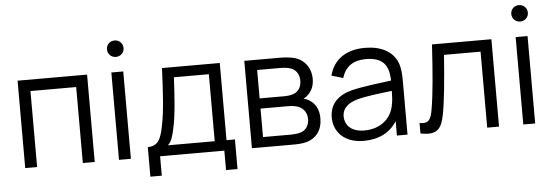

<svg xmlns="http://www.w3.org/2000/svg" viewBox="-53 -898 3406 1182"><g transform="rotate(-5 1650.5 -307.0)"><path d="M69.5 0H143V-469.5H425.5V0H499V-540H69.5Z M685.5 -633C714.5 -633 737 -655 737 -683.5C737 -712.5 714.5 -734.5 685.5 -734.5C656.5 -734.5 634.5 -712.5 634.5 -683.5C634.5 -655 656.5 -633 685.5 -633ZM649 0H722.5V-540H649Z M832.5 120H903V0H1300V120H1371V-63H1319V-540H962C954.5 -369.5 948 -273 931 -188C914.5 -100.5 893.5 -63 832.5 -63ZM957 -63C980 -85 989.5 -118.5 999.5 -166.5C1017 -240.5 1025 -375.5 1030 -477H1246V-63Z M1470.5 0H1722C1749 0 1782.5 -1 1809 -8.5C1868.5 -25.5 1906.5 -73 1906.5 -147C1906.5 -201.5 1885.5 -239.5 1847.5 -262.5C1836 -269.5 1823.5 -274.5 1813 -276.5C1824.5 -281.5 1837 -290.5 1847 -301.5C1868 -323.5 1880.5 -353.5 1880.5 -392.5C1880.5 -462 1840 -514 1779.5 -530.5C1751.5 -537.5 1715.5 -540 1693 -540H1470.5ZM1544.5 -301.5V-477H1685.5C1693 -477 1726.5 -477 1750.5 -468.5C1785.5 -457 1803.5 -426 1803.5 -388.5C1803.5 -353.5 1787.5 -321.5 1753 -309.5C1736.5 -303.5 1712.5 -301.5 1695.5 -301.5ZM1544.5 -62.5V-238.5H1708C1721 -238.5 1739.5 -238.5 1754.5 -235C1800 -228 1830.5 -196.5 1830.5 -149C1830.5 -113 1813 -79 1773.5 -69C1756.5 -64.5 1732.5 -62.5 1718.5 -62.5Z M2161 15C2253 15 2324.5 -21 2366.5 -89V0H2432V-335.5C2432 -375.5 2429 -415.5 2416 -447C2387.5 -517 2315.5 -555 2217 -555C2098 -555 2022 -499 1997 -402.5L2068.5 -381.5C2089 -453.5 2142 -485.5 2216 -485.5C2319 -485.5 2358.5 -438.5 2360 -340.5C2288 -331 2187 -319.5 2114 -302C2033.5 -280.5 1976.5 -233.5 1976.5 -145C1976.5 -59 2038.5 15 2161 15ZM2169.5 -48.5C2082.5 -48.5 2050 -98 2050 -145C2050 -203.5 2097.5 -229.5 2143.5 -243C2203 -259 2288 -268 2359 -276.5C2359 -252 2358 -217 2352 -190.5C2338 -109 2272.5 -48.5 2169.5 -48.5Z M2512 0C2614 20 2642 -15.5 2659.5 -104.5C2675 -183 2688.5 -328.5 2698.5 -469.5H2924.5V0H2997.5V-540H2630.5C2620 -368.5 2610 -242 2593.5 -144.5C2583.5 -85.5 2572.5 -53.5 2512 -64.5Z M3184 -633C3213 -633 3235.5 -655 3235.5 -683.5C3235.5 -712.5 3213 -734.5 3184 -734.5C3155 -734.5 3133 -712.5 3133 -683.5C3133 -655 3155 -633 3184 -633ZM3147.5 0H3221V-540H3147.5Z"/></g></svg>

Font: Hauora
Style: Regular
Weight: 400
Designer: Mikhail Sharanda
Foundry: WCYS & Co.
Version: Version 1.010